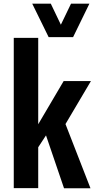

<svg xmlns="http://www.w3.org/2000/svg" viewBox="-20 -1015 511 1035"><path d="M242.2 -814.9 153.8 -995.1H253.9L308.1 -881.8L362.8 -995.1H461.9L374 -814.9ZM54.2 -1V-811H186V-345.2L323.2 -578.1H470.2L333 -346.2L467.8 0H325.2L228 -285.2L186 -221.2V-1Z"/></svg>

Font: Oswald Medium
Style: Regular
Weight: 500
Designer: Vernon Adams
Foundry: Vernon Adams
Version: Version 4.103